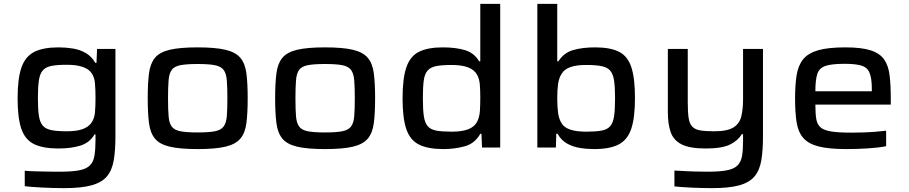

<svg xmlns="http://www.w3.org/2000/svg" viewBox="-20 -763 4699 993"><path d="M313 210Q256 210 198 207Q140 204 108 200V120Q129 122 160.5 123Q192 124 226 124.5Q260 125 288 125Q352 125 389 118Q426 111 444.5 93Q463 75 468.5 42Q474 9 474 -42V-68H469Q444 -25 396 -10Q348 5 282 5Q203 5 156.5 -17.5Q110 -40 90.5 -96.5Q71 -153 71 -254Q71 -357 91 -414Q111 -471 157 -494.5Q203 -518 283 -518Q321 -518 357.5 -512Q394 -506 424 -488.5Q454 -471 473 -438H479L482 -510H577V-60Q577 13 568.5 64.5Q560 116 534 148Q508 180 455 195Q402 210 313 210ZM325 -84Q376 -84 406.5 -95Q437 -106 452 -127Q468 -149 471 -180.5Q474 -212 474 -256Q474 -301 471 -333.5Q468 -366 452 -387Q422 -428 325 -428Q275 -428 245.5 -422Q216 -416 201 -398.5Q186 -381 181 -346.5Q176 -312 176 -256Q176 -199 181 -165Q186 -131 201 -113.5Q216 -96 245.5 -90Q275 -84 325 -84Z M1002 8Q910 8 857.5 -4.5Q805 -17 781 -46.5Q757 -76 750.5 -127Q744 -178 744 -255Q744 -332 750.5 -383Q757 -434 781 -463.5Q805 -493 857.5 -505.5Q910 -518 1002 -518Q1094 -518 1146.5 -505.5Q1199 -493 1223.5 -463.5Q1248 -434 1254.5 -383Q1261 -332 1261 -255Q1261 -178 1254.5 -127Q1248 -76 1223.5 -46.5Q1199 -17 1146.5 -4.5Q1094 8 1002 8ZM1002 -78Q1059 -78 1090.5 -84Q1122 -90 1136 -108Q1150 -126 1153 -161Q1156 -196 1156 -255Q1156 -313 1153 -348.5Q1150 -384 1136 -402Q1122 -420 1090.5 -426Q1059 -432 1002 -432Q945 -432 913.5 -426Q882 -420 868.5 -402Q855 -384 852 -348.5Q849 -313 849 -255Q849 -196 852 -161Q855 -126 868.5 -108Q882 -90 913.5 -84Q945 -78 1002 -78Z M1661 8Q1569 8 1516.5 -4.5Q1464 -17 1440 -46.5Q1416 -76 1409.5 -127Q1403 -178 1403 -255Q1403 -332 1409.5 -383Q1416 -434 1440 -463.5Q1464 -493 1516.5 -505.5Q1569 -518 1661 -518Q1753 -518 1805.5 -505.5Q1858 -493 1882.5 -463.5Q1907 -434 1913.5 -383Q1920 -332 1920 -255Q1920 -178 1913.5 -127Q1907 -76 1882.5 -46.5Q1858 -17 1805.5 -4.5Q1753 8 1661 8ZM1661 -78Q1718 -78 1749.5 -84Q1781 -90 1795 -108Q1809 -126 1812 -161Q1815 -196 1815 -255Q1815 -313 1812 -348.5Q1809 -384 1795 -402Q1781 -420 1749.5 -426Q1718 -432 1661 -432Q1604 -432 1572.5 -426Q1541 -420 1527.5 -402Q1514 -384 1511 -348.5Q1508 -313 1508 -255Q1508 -196 1511 -161Q1514 -126 1527.5 -108Q1541 -90 1572.5 -84Q1604 -78 1661 -78Z M2273 8Q2194 8 2147.5 -15Q2101 -38 2081.5 -95Q2062 -152 2062 -254Q2062 -357 2081.5 -414.5Q2101 -472 2146.5 -495Q2192 -518 2270 -518Q2336 -518 2384 -504Q2432 -490 2458 -446H2464V-743H2567V0H2473L2470 -71H2464Q2436 -21 2384 -6.5Q2332 8 2273 8ZM2316 -82Q2371 -82 2403 -95Q2435 -108 2448 -134Q2460 -159 2462 -189Q2464 -219 2464 -258Q2464 -297 2461.5 -326.5Q2459 -356 2447 -377Q2433 -402 2401 -414.5Q2369 -427 2315 -427Q2265 -427 2235.5 -421Q2206 -415 2191 -397.5Q2176 -380 2171.5 -346Q2167 -312 2167 -255Q2167 -197 2172 -162.5Q2177 -128 2192 -110.5Q2207 -93 2236.5 -87.5Q2266 -82 2316 -82Z M3053 8Q3015 8 2978.5 2Q2942 -4 2912 -21Q2882 -38 2864 -71H2857L2855 0H2759V-743H2862V-446H2868Q2896 -490 2944 -504Q2992 -518 3058 -518Q3136 -518 3181 -495.5Q3226 -473 3245 -416Q3264 -359 3264 -256Q3264 -153 3244.5 -96Q3225 -39 3179 -15.5Q3133 8 3053 8ZM3011 -82Q3061 -82 3091 -87.5Q3121 -93 3136 -110.5Q3151 -128 3156 -162.5Q3161 -197 3161 -255Q3161 -312 3156 -346Q3151 -380 3136 -397.5Q3121 -415 3091 -421Q3061 -427 3011 -427Q2962 -427 2931.5 -416.5Q2901 -406 2887 -385Q2871 -362 2866.5 -330Q2862 -298 2862 -255Q2862 -211 2866.5 -178Q2871 -145 2887 -122Q2914 -82 3011 -82Z M3663 210Q3613 210 3558.5 207.5Q3504 205 3468 201V119Q3536 123 3574 124Q3612 125 3639 125Q3704 125 3741 117.5Q3778 110 3795.5 91.5Q3813 73 3818 42Q3823 11 3823 -35V-69H3816Q3798 -37 3756.5 -16Q3715 5 3630 5Q3547 5 3505 -16.5Q3463 -38 3448.5 -80Q3434 -122 3434 -184V-510H3537V-234Q3537 -183 3541.5 -153Q3546 -123 3560.5 -108Q3575 -93 3602 -88.5Q3629 -84 3674 -84Q3742 -84 3773.5 -104Q3805 -124 3814 -161.5Q3823 -199 3823 -250V-510H3926V-57Q3926 15 3917.5 66Q3909 117 3882.5 149Q3856 181 3803.5 195.5Q3751 210 3663 210Z M4357 8Q4267 8 4214 -5.5Q4161 -19 4134.5 -49.5Q4108 -80 4100 -130Q4092 -180 4092 -254Q4092 -324 4100 -374Q4108 -424 4133.5 -456Q4159 -488 4211 -503Q4263 -518 4352 -518Q4436 -518 4483.5 -502.5Q4531 -487 4553 -455Q4575 -423 4581 -373Q4587 -323 4587 -253V-222H4197Q4197 -177 4201.5 -148.5Q4206 -120 4223.5 -104.5Q4241 -89 4279 -83Q4317 -77 4383 -77Q4410 -77 4442.5 -78Q4475 -79 4507 -81.5Q4539 -84 4563 -87V-7Q4525 1 4468 4.5Q4411 8 4357 8ZM4197 -291H4489V-302Q4489 -360 4476.5 -388Q4464 -416 4433 -424.5Q4402 -433 4348 -433Q4281 -433 4249 -422Q4217 -411 4207 -380.5Q4197 -350 4197 -291Z"/></svg>

Font: Saira Expanded Medium
Style: Regular
Weight: 500
Width: 7
Designer: Hector Gatti with collaboration of the Omnibus-Type team
Foundry: Omnibus-Type
Version: Version 1.100; ttfautohint (v1.8.3)